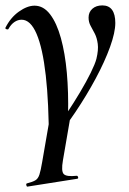

<svg xmlns="http://www.w3.org/2000/svg" viewBox="-29 -416 476 711"><path d="M163 115V81Q190 46 217 5.5Q244 -35 267.5 -74.5Q291 -114 307 -146.5Q323 -179 328 -198Q336 -231 333 -253.5Q330 -276 322 -291.5Q314 -307 306.5 -320.5Q299 -334 299 -351Q299 -371 313 -383.5Q327 -396 350 -396Q374 -396 386 -379.5Q398 -363 398 -331Q398 -296 378.5 -242Q359 -188 325.5 -125.5Q292 -63 250 -0.5Q208 62 163 115ZM73 275Q70 276 68.5 270Q67 264 71 263Q91 258 101.5 252Q112 246 117 230.5Q122 215 127 185L159 0L232 15L204 178Q197 218 207 228.5Q217 239 254 235Q258 234 260 239.5Q262 245 257 246ZM152 111Q152 -35 140.5 -136.5Q129 -238 106.5 -290.5Q84 -343 51 -343Q37 -343 24.5 -334.5Q12 -326 3 -310Q2 -306 -4 -307.5Q-10 -309 -9 -313Q10 -351 41 -373Q72 -395 99 -395Q132 -395 156.5 -363Q181 -331 196.5 -275Q212 -219 218.5 -146.5Q225 -74 223 9Z"/></svg>

Font: Cormorant SemiBold
Style: Italic
Weight: 600
Italic angle: -10°
Designer: Christian Thalmann (Catharsis Fonts)
Foundry: Catharsis Fonts
Version: Version 4.000